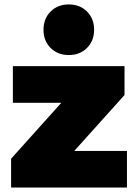

<svg xmlns="http://www.w3.org/2000/svg" viewBox="-20 -845 610 865"><path d="M30 0V-130L321 -454L358 -382H38V-547H541V-417L250 -93L213 -165H552V0ZM290 -597Q240 -597 208 -629Q176 -661 176 -711Q176 -761 208 -793Q240 -825 290 -825Q340 -825 372 -793Q404 -761 404 -711Q404 -661 372 -629Q340 -597 290 -597Z"/></svg>

Font: MOST Montserrat Black
Style: Regular
Weight: 900
Designer: Julieta Ulanovsky
Foundry: Julieta Ulanovsky
Version: Version 8.000;March 11, 2024;FontCreator 15.0.0.2926 64-bit